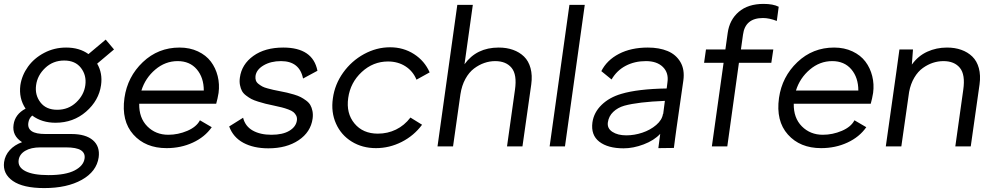

<svg xmlns="http://www.w3.org/2000/svg" viewBox="-23 -755 5125 990"><path d="M522 -550.8 564.9 -500 478 -426.8Q506.8 -377.4 498 -315.9Q486.8 -236.8 420.9 -179.4Q355 -122.1 263.2 -122.1Q192.9 -122.1 143.1 -159.2Q126 -144.5 123 -121.1Q119.1 -93.3 140.4 -78.6Q161.6 -64 211.9 -64H345.2Q418.9 -64 456.1 -32Q493.2 0 485.8 56.2Q475.1 129.4 398.9 172.1Q322.8 214.8 205.1 214.8Q96.2 214.8 43.2 178Q-9.8 141.1 -2 81.1Q2.9 45.9 27.3 19Q51.8 -7.8 90.8 -22Q38.6 -55.2 46.9 -111.8Q54.2 -166 108.9 -194.8Q73.2 -248 82 -315.9Q89.8 -367.2 121.3 -411.1Q152.8 -455.1 204.8 -482.4Q256.8 -509.8 317.9 -509.8Q386.7 -509.8 433.1 -476.1ZM73.2 69.8Q67.9 106.9 107.9 127.4Q147.9 147.9 227.1 147.9Q315.4 147.9 361.8 123.8Q408.2 99.6 413.1 62Q417 34.7 394.3 19.8Q371.6 4.9 315.9 4.9H186Q136.7 4.9 107.2 22.5Q77.6 40 73.2 69.8ZM272 -189Q329.6 -189 369.9 -227.1Q410.2 -265.1 417 -315.9Q423.8 -366.7 394.5 -404.8Q365.2 -442.9 308.1 -442.9Q250.5 -442.9 210.2 -404.8Q169.9 -366.7 163.1 -315.9Q156.2 -265.1 185.5 -227.1Q214.8 -189 272 -189Z M835.9 8.8Q727.1 8.8 664.6 -61.3Q602.1 -131.3 618.7 -250Q634.3 -359.4 713.4 -434.6Q792.5 -509.8 902.8 -509.8Q955.6 -509.8 997.6 -490Q1039.6 -470.2 1064.2 -437.5Q1088.9 -404.8 1099.4 -362.8Q1109.9 -320.8 1104 -275.9Q1099.1 -246.1 1091.8 -220.2H694.8Q693.4 -147 736.6 -103.5Q779.8 -60.1 844.7 -60.1Q895 -60.1 942.6 -80.3Q990.2 -100.6 1007.8 -134.8L1068.8 -99.1Q1033.2 -48.3 971.4 -19.8Q909.7 8.8 835.9 8.8ZM706.1 -288.1H1027.8Q1027.8 -355 991.7 -397.5Q955.6 -439.9 893.1 -439.9Q829.1 -439.9 777.6 -396.2Q726.1 -352.5 706.1 -288.1Z M1360.8 9.8Q1284.7 9.8 1231.9 -18.6Q1179.2 -46.9 1158.7 -103L1230.5 -147.9Q1241.2 -104 1280 -82Q1318.8 -60.1 1376.5 -60.1Q1435.1 -60.1 1469.2 -80.8Q1503.4 -101.6 1507.8 -133.8Q1509.8 -147.9 1504.4 -158.7Q1499 -169.4 1490.2 -176.8Q1481.4 -184.1 1463.6 -190.7Q1445.8 -197.3 1430.2 -201.2Q1414.6 -205.1 1387.7 -210.9Q1361.8 -216.3 1345.9 -220.2Q1330.1 -224.1 1308.1 -231Q1286.1 -237.8 1273.2 -244.6Q1260.3 -251.5 1245.8 -262.5Q1231.4 -273.4 1224.6 -286.1Q1217.8 -298.8 1214.4 -316.4Q1210.9 -334 1213.9 -355Q1223.1 -423.3 1283.2 -466.6Q1343.3 -509.8 1437.5 -509.8Q1590.3 -509.8 1613.8 -390.1L1539.6 -350.1Q1521.5 -439.9 1425.8 -439.9Q1373.5 -439.9 1336.2 -418Q1298.8 -396 1294.4 -362.8Q1293 -350.1 1296.4 -340.1Q1299.8 -330.1 1309.8 -322.3Q1319.8 -314.5 1329.6 -309.1Q1339.4 -303.7 1357.2 -299.1Q1375 -294.4 1386.5 -291.7Q1397.9 -289.1 1418.5 -285.2Q1441.9 -280.8 1456.8 -277.3Q1471.7 -273.9 1492.9 -267.6Q1514.2 -261.2 1527.3 -254.4Q1540.5 -247.6 1555.2 -236.8Q1569.8 -226.1 1577.1 -213.4Q1584.5 -200.7 1588.1 -182.6Q1591.8 -164.6 1588.9 -143.1Q1579.1 -73.7 1516.8 -32Q1454.6 9.8 1360.8 9.8Z M1693.4 -248Q1703.1 -319.8 1746.3 -380.4Q1789.6 -440.9 1854 -476.1Q1918.5 -511.2 1988.3 -511.2Q2057.1 -511.2 2111.8 -476.1Q2166.5 -440.9 2192.4 -381.8L2124.5 -344.2Q2106.4 -388.2 2067.6 -413.1Q2028.8 -438 1977.5 -438Q1900.9 -438 1842.3 -383.8Q1783.7 -329.6 1772.5 -250Q1761.2 -170.9 1804.7 -118.4Q1848.1 -65.9 1925.3 -65.9Q1975.6 -65.9 2018.8 -86.9Q2062 -107.9 2093.3 -148.9L2153.3 -111.8Q2111.3 -55.2 2048.1 -23.2Q1984.9 8.8 1915.5 8.8Q1845.2 8.8 1790.5 -24.9Q1735.8 -58.6 1709.5 -117.7Q1683.1 -176.8 1693.4 -248Z M2415 -730 2372.1 -423.8Q2434.1 -509.8 2548.3 -509.8Q2589.4 -509.8 2622.3 -498Q2655.3 -486.3 2679 -463.4Q2702.6 -440.4 2712.6 -403.6Q2722.7 -366.7 2716.3 -319.8L2670.9 0H2591.3L2632.3 -292Q2643.6 -370.1 2615 -405Q2586.4 -439.9 2530.3 -439.9Q2502 -439.9 2474.4 -430.4Q2446.8 -420.9 2421.1 -401.6Q2395.5 -382.3 2376.7 -348.1Q2357.9 -314 2351.1 -269L2313 0H2232.9L2335 -730Z M2913.1 -730H2992.2L2890.1 0H2811Z M3317.4 -509.8Q3376 -509.8 3419.2 -491.9Q3462.4 -474.1 3485.4 -435.1Q3508.3 -396 3500.5 -339.8L3465.3 -94.2Q3462.9 -75.7 3458 -40.5Q3453.1 -5.4 3451.7 7.8L3371.6 8.8Q3374.5 -16.1 3381.3 -64.9Q3349.6 -30.8 3295.9 -10.5Q3242.2 9.8 3192.4 9.8Q3111.3 9.8 3067.1 -24.4Q3022.9 -58.6 3031.7 -124Q3039.1 -175.3 3078.9 -214.1Q3118.7 -252.9 3180.7 -271Q3265.6 -296.4 3414.6 -298.8L3418.5 -330.1Q3425.8 -379.4 3395 -409.7Q3364.3 -439.9 3307.6 -439.9Q3249.5 -439.9 3203.4 -415.8Q3157.2 -391.6 3130.4 -345.2L3077.6 -388.2Q3106 -444.8 3168.5 -477.3Q3231 -509.8 3317.4 -509.8ZM3111.3 -124Q3106.9 -93.3 3134.5 -75.2Q3162.1 -57.1 3206.5 -57.1Q3247.6 -57.1 3288.8 -70.8Q3330.1 -84.5 3360.6 -110.6Q3391.1 -136.7 3395.5 -168L3396.5 -167L3405.3 -234.9Q3267.6 -229.5 3196.3 -210Q3162.1 -200.2 3138.9 -178Q3115.7 -155.8 3111.3 -124Z M3914.1 -734.9Q3963.4 -734.9 3992.2 -720.2L3982.4 -647Q3943.4 -662.1 3911.1 -662.1Q3819.3 -662.1 3808.1 -576.2L3797.4 -500H3964.4L3954.1 -431.2H3787.1L3727.1 0H3647.5L3708 -431.2H3607.4L3617.2 -500H3717.3L3729 -584Q3738.3 -652.8 3786.1 -693.8Q3834 -734.9 3914.1 -734.9Z M4210.9 8.8Q4102.1 8.8 4039.6 -61.3Q3977.1 -131.3 3993.7 -250Q4009.3 -359.4 4088.4 -434.6Q4167.5 -509.8 4277.8 -509.8Q4330.6 -509.8 4372.6 -490Q4414.6 -470.2 4439.2 -437.5Q4463.9 -404.8 4474.4 -362.8Q4484.9 -320.8 4479 -275.9Q4474.1 -246.1 4466.8 -220.2H4069.8Q4068.4 -147 4111.6 -103.5Q4154.8 -60.1 4219.7 -60.1Q4270 -60.1 4317.6 -80.3Q4365.2 -100.6 4382.8 -134.8L4443.8 -99.1Q4408.2 -48.3 4346.4 -19.8Q4284.7 8.8 4210.9 8.8ZM4081.1 -288.1H4402.8Q4402.8 -355 4366.7 -397.5Q4330.6 -439.9 4268.1 -439.9Q4204.1 -439.9 4152.6 -396.2Q4101.1 -352.5 4081.1 -288.1Z M4859.9 -509.8Q4900.9 -509.8 4933.8 -498Q4966.8 -486.3 4990.5 -463.4Q5014.2 -440.4 5024.2 -403.6Q5034.2 -366.7 5027.8 -319.8L4982.4 0H4902.8L4943.8 -292Q4955.1 -370.1 4926.5 -405Q4897.9 -439.9 4841.8 -439.9Q4814 -439.9 4787.4 -431.2Q4760.7 -422.4 4735.6 -404.5Q4710.4 -386.7 4691.4 -354.7Q4672.4 -322.8 4664.6 -280.8L4624.5 0H4544.4L4598.6 -382.8L4614.7 -500H4684.6L4678.7 -421.9Q4710.9 -466.8 4758.1 -488.3Q4805.2 -509.8 4859.9 -509.8Z"/></svg>

Font: Human Sans
Style: Italic
Weight: 400
Italic angle: -8°
Designer: Tim Radville
Foundry: Continuum
Version: Version 1.000;FEAKit 1.0